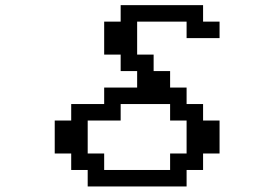

<svg xmlns="http://www.w3.org/2000/svg" viewBox="-20 -832 1040 728"><path d="M312.5 -187.5H250V-250H187.5V-375H250V-437.5H375V-500H500V-562.5H437.5V-625H375V-750H437.5V-812.5H750V-750H812.5V-687.5H687.5V-750H500V-625H562.5V-562.5H625V-500H687.5V-437.5H750V-375H812.5V-250H750V-187.5H687.5V-125H312.5ZM625 -187.5V-250H687.5V-375H625V-437.5H437.5V-375H312.5V-250H375V-187.5Z"/></svg>

Font: HE신이문
Style: regular
Weight: 500
Monospace: yes
Designer: Taeyun An (WindowsTiger)
Version: v1.1